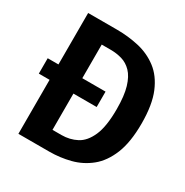

<svg xmlns="http://www.w3.org/2000/svg" viewBox="-163 -843 942 976"><g transform="rotate(30 307.5 -354.5)"><path d="M593.3 -357.9Q593.3 -248.7 564.9 -178.7Q536.4 -108.7 488.2 -69.7Q440 -30.8 380.3 -15.4Q320.5 0 257.9 0H76.9V-316.9H13.8V-407.2H76.9V-709.2H246.2Q312.3 -709.2 374.4 -695.1Q436.4 -681 485.9 -643.6Q535.4 -606.2 564.4 -537.2Q593.3 -468.2 593.3 -357.9ZM353.3 -407.2V-316.9H216.9V-104.1H269.7Q317.9 -104.1 358.2 -125.1Q398.5 -146.2 422.8 -201.3Q447.2 -256.4 447.2 -357.9Q447.2 -436.9 432.6 -485.6Q417.9 -534.4 392.8 -560.3Q367.7 -586.2 335.9 -595.4Q304.1 -604.6 269.7 -604.6H216.9V-407.2Z"/></g></svg>

Font: Fira Code SemiBold
Style: Regular
Weight: 600
Designer: Carrois Corporate, Edenspiekermann AG, Nikita Prokopov
Foundry: Carrois Corporate, Edenspiekermann AG, Nikita Prokopov
Version: Version 6.002